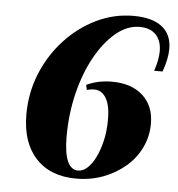

<svg xmlns="http://www.w3.org/2000/svg" viewBox="-47 -626 632 682"><g transform="rotate(5 269.5 -285.0)"><path d="M249.2 11.3Q156.5 11.3 104.8 -44.8Q53.2 -100.8 53.2 -200.8Q53.2 -277.4 81 -346Q108.9 -414.5 157.7 -467.7Q206.5 -521 269.4 -551.6Q332.3 -582.3 402.4 -582.3Q468.5 -582.3 503.6 -555.2Q538.7 -528.2 538.7 -476.6Q538.7 -441.1 521.8 -394.4H491.9Q499.2 -416.1 502.4 -433.5Q505.6 -450.8 505.6 -465.3Q505.6 -503.2 485.1 -524.2Q464.5 -545.2 427.4 -545.2Q383.1 -545.2 342.7 -511.7Q302.4 -478.2 270.6 -421Q238.7 -363.7 220.6 -289.9Q202.4 -216.1 202.4 -134.7Q202.4 -76.6 215.3 -47.2Q228.2 -17.7 253.2 -17.7Q271 -17.7 287.1 -32.7Q303.2 -47.6 315.7 -73.8Q328.2 -100 335.9 -133.5Q343.5 -166.9 343.5 -203.2Q344.4 -254.8 329 -282.3Q313.7 -309.7 284.7 -309.7Q272.6 -309.7 259.7 -305.6L255.6 -323.4Q296 -342.7 346 -342.7Q416.1 -342.7 456.5 -306Q496.8 -269.4 496.8 -205.6Q496.8 -160.5 477.8 -121Q458.9 -81.5 424.6 -52Q390.3 -22.6 345.6 -5.6Q300.8 11.3 249.2 11.3Z"/></g></svg>

Font: Playfair 5pt SemiExpanded Light Black
Style: Italic
Weight: 900
Italic angle: -15.6°
Version: Version 2.001;gftools[0.9.30]